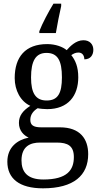

<svg xmlns="http://www.w3.org/2000/svg" viewBox="-20 -786 538 1045"><path d="M194 -616V-606H284C292 -654 303 -709 313 -753V-766H271C245 -724 210 -658 194 -616ZM214 239C382 239 460 168 460 53C460 -29 417 -93 306 -93H204C159 -93 145 -107 145 -134C145 -164 164 -184 185 -197C198 -194 222 -192 237 -192C351 -192 406 -265 406 -365C406 -423 390 -458 368 -486C380 -494 391 -500 407 -500C430 -500 439 -481 439 -463C473 -463 488 -487 488 -515C488 -543 470 -567 434 -567C392 -567 360 -532 343 -513C322 -531 282 -546 237 -546C118 -546 60 -476 60 -361C60 -294 92 -234 145 -210C105 -184 83 -157 83 -117C83 -74 110 -49 136 -37C75 -25 20 15 20 94C20 185 84 239 214 239ZM234 -239C174 -239 149 -279 149 -364C149 -454 174 -498 233 -498C294 -498 317 -456 317 -365C317 -278 295 -239 234 -239ZM216 191C126 191 97 147 97 87C97 9 147 -10 197 -10H289C349 -10 382 8 382 69C382 139 346 191 216 191Z"/></svg>

Font: Noto Serif Sinhala SemiCondensed
Style: Regular
Weight: 400
Width: 4
Designer: Jelle Bosma - Monotype Design Team
Foundry: Monotype Imaging Inc.
Version: Version 2.007